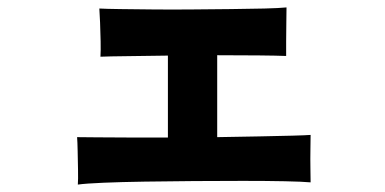

<svg xmlns="http://www.w3.org/2000/svg" viewBox="-20 -513 1040 518"><path d="M190 -15Q191 -29 190.5 -54.5Q190 -80 189.5 -105.5Q189 -131 188 -143Q204 -143 240 -142.5Q276 -142 326.5 -142Q377 -142 433 -142V-363Q373 -362 323.5 -361.5Q274 -361 251 -360Q252 -376 251.5 -401.5Q251 -427 250 -452Q249 -477 248 -490Q266 -489 304.5 -488.5Q343 -488 393.5 -487.5Q444 -487 498 -487.5Q552 -488 603 -488.5Q654 -489 693.5 -490Q733 -491 753 -493Q753 -478 752.5 -452Q752 -426 752 -400.5Q752 -375 752 -362Q728 -363 677.5 -363.5Q627 -364 566 -364V-143Q626 -144 679 -145Q732 -146 769 -147Q806 -148 818 -149Q818 -137 817.5 -110.5Q817 -84 817.5 -58Q818 -32 818 -21Q797 -23 748.5 -24Q700 -25 636 -25Q572 -25 503 -24.5Q434 -24 370.5 -23Q307 -22 259 -20Q211 -18 190 -15Z"/></svg>

Font: Zen Kaku Gothic Antique Black
Style: Regular
Weight: 900
Designer: Yoshimichi Ohira
Foundry: Positype
Version: Version 1.001